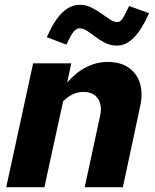

<svg xmlns="http://www.w3.org/2000/svg" viewBox="-20 -780 646 800"><path d="M6 0 118 -516H277L260 -436Q296 -478 339 -500Q382 -522 429 -522Q481 -522 515.5 -498.5Q550 -475 563 -433.5Q576 -392 564 -337L492 0H333L397 -297Q407 -341 388 -369Q369 -397 328 -397Q305 -397 284 -387.5Q263 -378 243 -358L165 0ZM257 -594 175 -625Q205 -694 239 -727Q273 -760 313 -760Q338 -760 360 -749Q382 -738 401.5 -724Q421 -710 438 -699Q455 -688 469 -688Q480 -688 489.5 -701Q499 -714 518 -755L601 -725Q571 -657 538 -623.5Q505 -590 467 -590Q441 -590 419 -601Q397 -612 378.5 -626Q360 -640 343.5 -651Q327 -662 312 -662Q298 -662 286 -647Q274 -632 257 -594Z"/></svg>

Font: Red Hat Text
Style: Italic
Weight: 300
Italic angle: -12°
Designer: Pentagram, MCKL
Foundry: Pentagram, MCKL
Version: Version 1.023